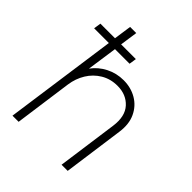

<svg xmlns="http://www.w3.org/2000/svg" viewBox="-212 -876 996 996"><g transform="rotate(45 285.5 -378.5)"><path d="M52 0 139 -620H31L37 -660H144L158 -757H203L189 -660H297L291 -620H184L160 -453Q188 -492 233 -515Q278 -538 330 -538Q384 -538 426.5 -513Q469 -488 490.5 -442Q512 -396 503 -333L457 0H412L458 -332Q469 -411 430.5 -453Q392 -495 328 -495Q277 -495 237 -471Q197 -447 172.5 -407Q148 -367 141 -318L97 0Z"/></g></svg>

Font: Plus Jakarta Sans ExtraLight
Style: Italic
Weight: 200
Italic angle: -8°
Designer: Gumpita Rahayu
Foundry: Tokotype
Version: Version 2.071; ttfautohint (v1.8.4.7-5d5b);gftools[0.9.29]